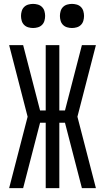

<svg xmlns="http://www.w3.org/2000/svg" viewBox="-20 -967 540 987"><path d="M27 0 122 -367 27 -735H99L186 -399H215V-735H285V-399H314L401 -735H473L378 -367L473 0H401L314 -336H285V0H215V-336H186L99 0ZM350 -823Q338 -823 325.5 -826.5Q313 -830 304 -839Q295 -848 291.5 -860.5Q288 -873 288 -885Q288 -897 291.5 -909.5Q295 -922 304 -931Q313 -940 325.5 -943.5Q338 -947 350 -947Q362 -947 374.5 -943.5Q387 -940 396 -931Q405 -922 408.5 -909.5Q412 -897 412 -885Q412 -873 408.5 -860.5Q405 -848 396 -839Q387 -830 374.5 -826.5Q362 -823 350 -823ZM150 -823Q138 -823 125.5 -826.5Q113 -830 104 -839Q95 -848 91.5 -860.5Q88 -873 88 -885Q88 -897 91.5 -909.5Q95 -922 104 -931Q113 -940 125.5 -943.5Q138 -947 150 -947Q162 -947 174.5 -943.5Q187 -940 196 -931Q205 -922 208.5 -909.5Q212 -897 212 -885Q212 -873 208.5 -860.5Q205 -848 196 -839Q187 -830 174.5 -826.5Q162 -823 150 -823Z"/></svg>

Font: Iosevka Term Curly
Style: Regular
Weight: 400
Designer: Belleve Invis
Foundry: Belleve Invis
Version: Version 32.3.0